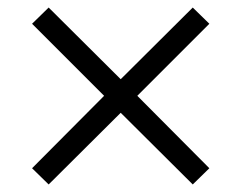

<svg xmlns="http://www.w3.org/2000/svg" viewBox="-20 -539 640 509"><path d="M109 -50 300 -240 491 -50 535 -93 344 -285 535 -476 491 -519 300 -329 109 -519 65 -476 256 -285 65 -93Z"/></svg>

Font: Poppy and Pepper
Style: Regular
Weight: 400
Designer: Thy Ha
Foundry: Thy Ha
Version: Version 0.001;Glyphs 3.2 (3227)